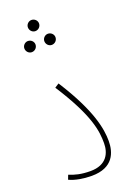

<svg xmlns="http://www.w3.org/2000/svg" viewBox="-144 -798 595 858"><g transform="rotate(-20 153.5 -368.5)"><path d="M122 -689C137 -689 149 -701 149 -716C149 -730 137 -742 122 -742C108 -742 96 -730 96 -716C96 -701 108 -689 122 -689ZM75 -606C90 -606 102 -618 102 -633C102 -647 90 -659 75 -659C61 -659 49 -647 49 -633C49 -618 61 -606 75 -606ZM170 -606C185 -606 197 -618 197 -633C197 -647 185 -659 170 -659C156 -659 144 -647 144 -633C144 -618 156 -606 170 -606ZM32 -15C59 -2 99 5 138 5C241 5 262 -62 262 -116C262 -172 247 -265 139 -434L119 -421C231 -247 239 -170 239 -114C239 -67 217 -17 140 -17C96 -17 66 -25 40 -36Z"/></g></svg>

Font: Noto Sans Arabic ExtCond Thin
Style: Regular
Weight: 100
Width: 2
Designer: Monotype Design Team, Nadine Chahine, Nizar Qandah and Khaled Hosny
Foundry: Monotype Imaging Inc.
Version: Version 2.012